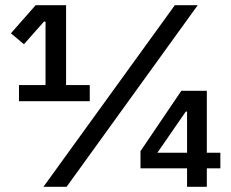

<svg xmlns="http://www.w3.org/2000/svg" viewBox="-20 -718 887 738"><path d="M53 -329V-391H155V-635H149L72 -548L22 -590L117 -698H234V-391H325V-329ZM147 0 652 -698H740L236 0ZM699 0V-71H520V-137L677 -369H775V-131H827V-71H775V0ZM699 -289H694L585 -131H699Z"/></svg>

Font: IBM Plex Sans KR Medium
Style: Regular
Weight: 500
Designer: Mike Abbink; Paul van der Laan; Pieter van Rosmalen; Wujin Sim; Chorong Kim; Dohee Lee;
Foundry: Sandoll Inc.
Version: Version 1.001